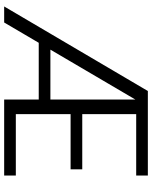

<svg xmlns="http://www.w3.org/2000/svg" viewBox="76 -806 730 922"><g transform="rotate(90 441.0 -345.0)"><path d="M11 0 417 -690H823V-634H528V-375H793V-319H528V-56H823V0H458V-630L88 0ZM145 -166 174 -222H490V-166Z"/></g></svg>

Font: Parkinsans Light Light
Style: Regular
Weight: 300
Version: Version 1.000